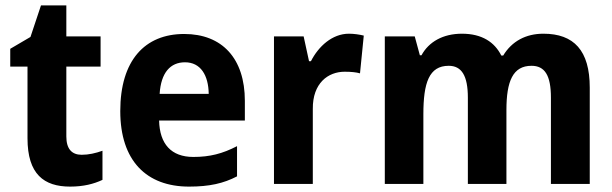

<svg xmlns="http://www.w3.org/2000/svg" viewBox="-20 -682 2271 712"><path d="M283 -108C246 -108 226 -130 226 -176V-435H353V-547H226V-662H132L93 -545L18 -501V-435H82V-169C82 -36 143 10 240 10C290 10 328 0 360 -15V-123C335 -114 309 -108 283 -108Z M663 -556C517 -556 426 -458 426 -270C426 -86 523 10 681 10C757 10 809 -2 859 -28V-140C805 -112 758 -100 697 -100C615 -100 572 -148 570 -235H888V-308C888 -465 804 -556 663 -556ZM666 -451C724 -451 753 -403 754 -334H572C577 -413 612 -451 666 -451Z M1274 -557C1212 -557 1161 -510 1133 -455H1126L1106 -547H996V0H1140V-278C1139 -374 1197 -416 1258 -416C1283 -416 1301 -414 1315 -410L1329 -550C1313 -554 1292 -557 1274 -557Z M1995 -557C1930 -557 1878 -529 1846 -476H1839C1814 -526 1767 -557 1693 -557C1623 -557 1570 -527 1543 -477H1537L1518 -547H1407V0H1550V-258C1550 -375 1571 -438 1644 -438C1692 -438 1715 -401 1715 -320V0H1858V-274C1858 -381 1882 -438 1951 -438C2000 -438 2023 -403 2023 -320V0H2167V-357C2167 -495 2108 -557 1995 -557Z"/></svg>

Font: Noto Sans Devanagari SemiCondensed
Style: Bold
Weight: 700
Width: 4
Designer: Jelle Bosma - Monotype Design Team
Foundry: Monotype Imaging Inc.
Version: Version 2.004